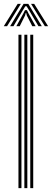

<svg xmlns="http://www.w3.org/2000/svg" viewBox="-45 -981 271 1001"><path d="M112.8 0V-800H128.2V0ZM51.2 0V-800H66.8V0ZM82 0V-800H97.5V0ZM-25.2 -844.5 47.2 -961H63.8L-8.2 -844.5ZM7.8 -844.5 78 -961H102.5L172.8 -844.5H155.5L106.2 -928L93.5 -948.5H87L74.2 -927.8L25.2 -844.5ZM40.2 -844.5 76.5 -910.2 85.2 -928.2H95.2L104 -910.2L140.8 -844.5H123.2L94.5 -900.8L91.8 -912.5H88.8L86 -900.8L57.8 -844.5ZM188.8 -844.5 116.8 -961H133.2L205.8 -844.5Z"/></svg>

Font: Big Shoulders Inline Display Thin Medium
Style: Regular
Weight: 500
Version: Version 2.002